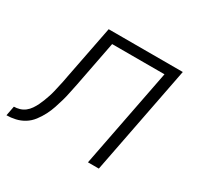

<svg xmlns="http://www.w3.org/2000/svg" viewBox="-163 -670 833 810"><g transform="rotate(30 253.5 -265.0)"><path d="M-43 0 -34 -47Q-21 -47 -7 -51Q7 -55 18.5 -64Q30 -73 38.5 -85.5Q47 -98 53 -110.5Q59 -123 64 -136Q69 -149 73.5 -162.5Q78 -176 81 -189Q84 -202 87 -215.5Q90 -229 93 -242.5Q96 -256 98 -269L149 -530H510L407 0H354L448 -483H193L150 -261Q145 -239 141 -218Q137 -197 131 -176Q125 -155 118 -134Q111 -113 100.5 -92.5Q90 -72 75.5 -53Q61 -34 41.5 -22Q22 -10 0 -5Q-22 0 -43 0Z"/></g></svg>

Font: Lode Dark
Style: Italic
Weight: 400
Italic angle: -11°
Monospace: yes
Designer: Belleve Invis
Foundry: Belleve Invis
Version: Version 29.2.0; ttfautohint (v1.8.3)